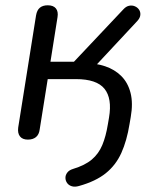

<svg xmlns="http://www.w3.org/2000/svg" viewBox="-20 -513 580 715"><path d="M273.9 179.7Q258.8 184 247.4 180.6Q236 177.1 230 168.6Q223.9 160.1 223.7 149.6Q223.5 139.1 230.4 129.9Q237.3 120.6 251.4 116.3Q296.4 102.7 321.9 81.1Q347.5 59.5 360.9 27.2Q374.3 -5 381.4 -48.6L386 -75.2Q398.1 -146.5 369 -182.5Q340 -218.4 262.5 -218.4H157.7L127.8 -30.9Q125.4 -12 114 -2.5Q102.6 6.9 83.7 6.9Q63.8 6.9 54.4 -5Q45 -16.9 47.8 -38.2L114.2 -455.4Q117.6 -475.4 128.5 -484.3Q139.4 -493.3 157.9 -493.3Q178.7 -493.3 188.2 -481.6Q197.6 -470 194.2 -449.1L167.9 -283.1H255.4L439.9 -478.7Q449.7 -489.4 461.1 -491.6Q472.5 -493.8 482.2 -489.6Q492 -485.5 497.8 -477Q503.6 -468.5 502.6 -457.3Q501.6 -446.1 491.4 -434.9L319.4 -250.4L291.9 -278.3Q335.5 -278.3 371.3 -266.3Q407.1 -254.4 431.8 -229.7Q456.5 -205 466.2 -166.9Q475.9 -128.8 466.9 -77.3L462.4 -51.1Q452.4 11 431.9 56.5Q411.4 102 373.9 132.1Q336.4 162.3 273.9 179.7Z"/></svg>

Font: Nunito ExtraLight
Style: Italic
Weight: 200
Italic angle: -9°
Designer: Vernon Adams
Foundry: Vernon Adams
Version: Version 3.602